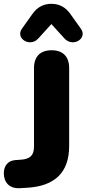

<svg xmlns="http://www.w3.org/2000/svg" viewBox="-35 -977 453 1005"><path d="M234 -851 304 -774C349 -728 425 -777 388 -827L334 -903C308 -940 275 -957 234 -957C193 -957 160 -940 134 -903L80 -827C44 -777 120 -728 164 -774ZM104 6C253 -2 327 -75 327 -213V-621C327 -681 294 -714 235 -714C176 -714 143 -681 143 -621V-210C143 -163 122 -144 73 -141L45 -139C5 -136 -15 -107 -15 -70C-15 -23 14 11 68 8Z"/></svg>

Font: Nunito Black
Style: Regular
Weight: 900
Designer: Vernon Adams
Foundry: Vernon Adams
Version: Version 3.602